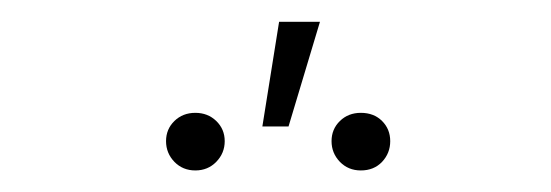

<svg xmlns="http://www.w3.org/2000/svg" viewBox="-20 -781 514 179"><path d="M240.2 -760.7H278.3L249 -663.1H224.6ZM162.1 -675.8Q173.8 -675.8 181.6 -668.2Q189.5 -660.6 189.5 -649.4Q189.5 -638.2 181.6 -630.1Q173.8 -622.1 162.1 -622.1Q150.4 -622.1 142.6 -630.1Q134.8 -638.2 134.8 -649.4Q134.8 -660.6 142.6 -668.2Q150.4 -675.8 162.1 -675.8ZM316.4 -675.8Q328.6 -675.8 336.2 -668.2Q343.8 -660.6 343.8 -649.4Q343.8 -638.2 336.2 -630.1Q328.6 -622.1 316.4 -622.1Q304.7 -622.1 296.9 -630.1Q289.1 -638.2 289.1 -649.4Q289.1 -660.6 296.9 -668.2Q304.7 -675.8 316.4 -675.8Z"/></svg>

Font: Pretendard GOV Thin
Style: Regular
Weight: 100
Designer: Base glyphs from Inter by Rasmus Andersson; Hangeul glyphs from Noto Sans CJK(Source Han Sans) by Jang Soo-young and Kan
Foundry: Kil Hyung-jin
Version: Version 1.309